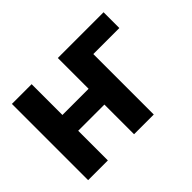

<svg xmlns="http://www.w3.org/2000/svg" viewBox="-109 -735 941 941"><g transform="rotate(-45 361.5 -264.0)"><path d="M179.7 -528.4V-315H361.2V-528.4H678.3V-419H497.9V0H361.2V-205.6H179.7V0H43V-528.4Z"/></g></svg>

Font: Interface
Style: Bold
Weight: 700
Designer: Rasmus Andersson
Foundry: rsms
Version: Version 1.8